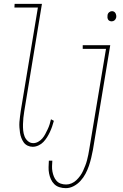

<svg xmlns="http://www.w3.org/2000/svg" viewBox="-20 -755 640 998"><path d="M150 8Q136 8 123.5 2Q111 -4 103.5 -14.5Q96 -25 91 -38Q86 -51 84 -64.5Q82 -78 81 -92.5Q80 -107 81 -121Q82 -135 84 -149.5Q86 -164 88 -179L177 -716H55L56 -735H198L106 -176Q103 -159 101.5 -142.5Q100 -126 99.5 -109.5Q99 -93 100.5 -77Q102 -61 107.5 -46.5Q113 -32 125 -21.5Q137 -11 153 -11Q166 -11 178.5 -18Q191 -25 200 -35.5Q209 -46 215.5 -58.5Q222 -71 228 -83.5Q234 -96 238 -109Q242 -122 245 -135L260 -127Q256 -112 251 -97.5Q246 -83 239.5 -69Q233 -55 224.5 -41.5Q216 -28 205.5 -17Q195 -6 180 1Q165 8 150 8ZM560 -644Q555 -644 549.5 -646.5Q544 -649 541.5 -654Q539 -659 538.5 -664.5Q538 -670 539 -676Q540 -685 547 -691Q554 -697 562 -697Q568 -697 573 -694Q578 -691 580.5 -686Q583 -681 584 -675.5Q585 -670 584 -664Q582 -655 575.5 -649.5Q569 -644 560 -644ZM322 223Q305 223 289 218Q273 213 262 202Q251 191 244.5 176.5Q238 162 235 146Q232 130 232.5 113.5Q233 97 234 80H252Q251 94 250.5 108.5Q250 123 252.5 136.5Q255 150 260 162.5Q265 175 274 185Q283 195 296 199.5Q309 204 324 204Q338 204 352 198Q366 192 377 181.5Q388 171 397 158.5Q406 146 412 132.5Q418 119 423.5 105Q429 91 432.5 77Q436 63 439 49Q442 35 444 21L531 -501H410V-520H553L463 24Q459 45 454 66Q449 87 442 107.5Q435 128 424.5 148Q414 168 398.5 185Q383 202 363 212.5Q343 223 322 223Z"/></svg>

Font: Iosevka Thin Extended
Style: Italic
Weight: 100
Width: 7
Italic angle: -9°
Monospace: yes
Designer: Belleve Invis
Foundry: Belleve Invis
Version: Version 32.5.0; ttfautohint (v1.8.4)